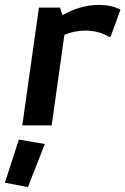

<svg xmlns="http://www.w3.org/2000/svg" viewBox="-62 -512 512 784"><path d="M52 252 121 76 15 58 -42 234ZM343 -492C292 -492 242 -478 193 -450L183 -481H97L29 0H149L201 -370C228 -381 256 -387 284 -387C325 -387 357 -378 384 -361L390 -363L430 -473C404 -486 374 -492 343 -492Z"/></svg>

Font: Cantarell
Style: BoldOblique
Weight: 700
Italic angle: -8°
Designer: Dave Crossland
Version: Version 0.024